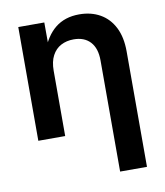

<svg xmlns="http://www.w3.org/2000/svg" viewBox="-83 -607 756 880"><g transform="rotate(-10 295.0 -167.0)"><path d="M185.1 -304.2V0H60.1V-529.3H181.2L181.6 -396H164.1Q188 -465.8 232.9 -502Q277.8 -538.1 344.7 -538.1Q399.9 -538.1 441.7 -514.4Q483.4 -490.7 506.6 -445.1Q529.8 -399.4 529.8 -333V204.1H404.8V-313.5Q404.8 -369.6 377.2 -399.7Q349.6 -429.7 299.8 -429.7Q266.6 -429.7 240.7 -416Q214.8 -402.3 200 -374.3Q185.1 -346.2 185.1 -304.2Z"/></g></svg>

Font: Inter 24pt SemiBold
Style: Regular
Weight: 600
Designer: Rasmus Andersson
Foundry: rsms
Version: Version 4.001;git-66647c0bb